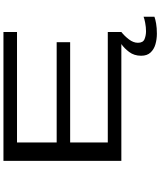

<svg xmlns="http://www.w3.org/2000/svg" viewBox="74 -814 951 1140"><g transform="rotate(-90 550.0 -244.5)"><path d="M164.5 0V-700H929.5V-619.5H273.5V-384H869V-304H273.5V-80.5H929.5V0ZM1020 132V196.5Q1005 202 979.5 206.5Q954 211 919.5 211Q887 211 857 202.5Q827 194 807.8 173.5Q788.5 153 788.5 117.5Q788.5 76 811.2 46Q834 16 858 0H929.5Q905.5 19 885.5 45.2Q865.5 71.5 865.5 98.5Q865.5 129 887.5 137.8Q909.5 146.5 934 146.5Q958.5 146.5 984.2 141.5Q1010 136.5 1020 132Z"/></g></svg>

Font: Trispace Expanded
Style: Regular
Weight: 400
Width: 7
Designer: Tyler Finck
Foundry: Etcetera Type Company
Version: Version 1.210; ttfautohint (v1.8.3)